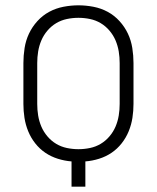

<svg xmlns="http://www.w3.org/2000/svg" viewBox="-20 -702 590 722"><path d="M249 0V-95Q223 -97 197.5 -105Q172 -113 150.5 -127.5Q129 -142 112.5 -163Q96 -184 86 -208.5Q76 -233 72 -259Q68 -285 68 -311V-465Q68 -493 72.5 -521.5Q77 -550 89 -575.5Q101 -601 120.5 -622.5Q140 -644 165 -657.5Q190 -671 218.5 -676.5Q247 -682 275 -682Q303 -682 331.5 -676.5Q360 -671 385 -657.5Q410 -644 429.5 -622.5Q449 -601 461 -575.5Q473 -550 477.5 -521.5Q482 -493 482 -465V-311Q482 -285 478 -259Q474 -233 464 -208.5Q454 -184 437.5 -163Q421 -142 399.5 -127.5Q378 -113 352.5 -105Q327 -97 301 -95V0ZM275 -141Q297 -141 318.5 -145.5Q340 -150 358.5 -161Q377 -172 391.5 -189Q406 -206 414.5 -226Q423 -246 426.5 -267.5Q430 -289 430 -311V-465Q430 -487 426.5 -508.5Q423 -530 414.5 -550Q406 -570 391.5 -587Q377 -604 358.5 -615Q340 -626 318.5 -630.5Q297 -635 275 -635Q253 -635 231.5 -630.5Q210 -626 191.5 -615Q173 -604 158.5 -587Q144 -570 135.5 -550Q127 -530 123.5 -508.5Q120 -487 120 -465V-311Q120 -289 123.5 -267.5Q127 -246 135.5 -226Q144 -206 158.5 -189Q173 -172 191.5 -161Q210 -150 231.5 -145.5Q253 -141 275 -141Z"/></svg>

Font: Lode Dark Term
Style: Regular
Weight: 400
Monospace: yes
Designer: Belleve Invis
Foundry: Belleve Invis
Version: Version 29.2.0